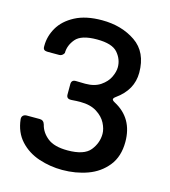

<svg xmlns="http://www.w3.org/2000/svg" viewBox="-112 -835 832 938"><g transform="rotate(15 304.0 -366.5)"><path d="M439 -386Q439 -380 452 -373Q552 -320 552 -200Q552 -126 514 -78.5Q476 -31 416.5 -9.5Q357 12 289 12Q227 12 170 -7Q113 -26 74.5 -68Q36 -110 29 -175Q28 -187 35 -193.5Q42 -200 53 -200H119Q139 -200 145 -179Q154 -141 188 -114Q222 -87 289 -87Q373 -87 403.5 -125Q434 -163 434 -209Q434 -234 419.5 -262.5Q405 -291 372.5 -311.5Q340 -332 289 -332Q271 -332 245 -330H240Q219 -330 219 -351V-403Q219 -425 241 -425L289 -424Q336 -424 366 -444.5Q396 -465 409 -492.5Q422 -520 422 -543Q422 -583 394 -615.5Q366 -648 289 -648Q210 -648 182 -615Q154 -582 154 -543Q145 -527 130 -527H73Q66 -527 58 -529Q48 -533 48 -546V-552Q48 -600 73.5 -644Q99 -688 153 -716.5Q207 -745 289 -745Q388 -745 459 -696.5Q530 -648 530 -544Q530 -457 450 -400Q439 -392 439 -386Z"/></g></svg>

Font: Shippori Gothic B2 Bold
Style: Regular
Weight: 700
Designer: FONTDASU
Foundry: FONTDASU / Google Inc. / but / Adobe
Version: Version 1.130